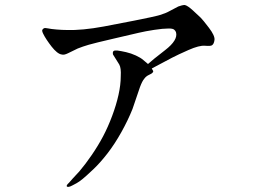

<svg xmlns="http://www.w3.org/2000/svg" viewBox="-20 -719 1040 768"><path d="M572 -463Q588 -478 640.5 -518.5Q693 -559 684 -590Q682 -596 677 -600Q672 -605 655 -605Q632 -605 596.5 -599.5Q561 -594 535.5 -588Q510 -582 434.5 -564.5Q359 -547 335 -540Q311 -533 291 -525L252 -506Q236 -498 227 -501Q218 -502 207.5 -510.5Q197 -519 186.5 -532.5Q176 -546 167 -559.5Q158 -573 152.5 -584.5Q147 -596 149.5 -600Q152 -604 156 -606Q160 -608 171.5 -605.5Q183 -603 206 -601Q229 -599 248 -599Q277 -598 314.5 -601.5Q352 -605 395 -613Q438 -621 517 -636.5Q596 -652 619.5 -659Q643 -666 657 -674L693 -693Q709 -699 719 -699Q730 -697 752.5 -676.5Q775 -656 783.5 -647.5Q792 -639 816 -607.5Q840 -576 838 -559.5Q836 -543 828 -538Q823 -534 800 -536Q777 -538 734 -519Q691 -500 668 -488L587 -445Q591 -439 592.5 -435.5Q594 -432 590 -428Q588 -425 576 -419.5Q564 -414 557 -404Q549 -395 540 -371L510 -283Q492 -238 465.5 -190.5Q439 -143 410 -105.5Q381 -68 353.5 -42Q326 -16 311.5 -4Q297 8 286 14L269 23Q260 28 254 28.5Q248 29 247 26Q246 23 250 18Q252 16 256.5 11.5Q261 7 271 -5L297 -33Q321 -61 347 -99Q373 -137 392.5 -174Q412 -211 428.5 -255Q445 -299 454 -339.5Q463 -380 463 -414Q465 -447 457 -461L432 -501Q430 -511 434 -514.5Q438 -518 449 -517Q464 -515 484 -510.5Q504 -506 523.5 -497Q543 -488 553 -479L572 -463Z"/></svg>

Font: ChillKai
Style: Regular
Weight: 400
Designer: ChillType
Foundry: 寒蝉字型
Version: Version 2.000